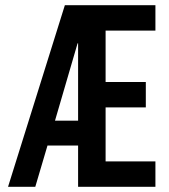

<svg xmlns="http://www.w3.org/2000/svg" viewBox="-20 -720 652 740"><path d="M579 -602H387V-404H542V-306H387V-98H579V0H281V-159H163L116 0H11L230 -700H579ZM279 -553 192 -255H281V-553Z"/></svg>

Font: Bebas Kai
Style: Regular
Weight: 400
Designer: Ryoichi Tsunekawa
Foundry: Dharma Type
Version: Version 1.001;PS 001.001;hotconv 1.0.70;makeotf.lib2.5.58329